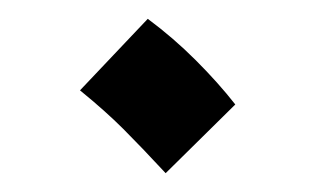

<svg xmlns="http://www.w3.org/2000/svg" viewBox="-20 -392 335 204"><path d="M156 -208 230 -281Q212 -304 188 -328Q164 -352 137 -372L65 -296Q92 -274 111 -255Q130 -236 156 -208Z"/></svg>

Font: Noto Sans Arabic UI
Style: Regular
Weight: 400
Designer: Nadine Chahine - Monotype Design Team
Foundry: Monotype Imaging Inc.
Version: Version 1.900